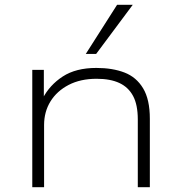

<svg xmlns="http://www.w3.org/2000/svg" viewBox="-20 -777 754 797"><path d="M114 0V-487H162V-368H157Q186 -424 240.5 -459.5Q295 -495 380 -495Q447 -495 496.5 -476Q546 -457 574 -410.5Q602 -364 602 -284V0H552V-281Q552 -342 532.5 -378.5Q513 -415 475.5 -432.5Q438 -450 381 -450Q314 -450 265 -424.5Q216 -399 189.5 -356Q163 -313 163 -258V0ZM336 -553 466 -757H531L379 -553Z"/></svg>

Font: Nunito Sans 10pt Expanded ExtraLight
Style: Regular
Weight: 250
Width: 7
Designer: Vernon Adams
Foundry: Vernon Adams
Version: Version 3.101;gftools[0.9.27]